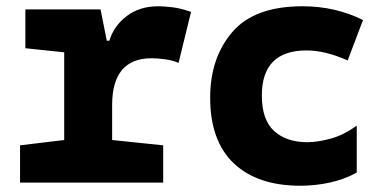

<svg xmlns="http://www.w3.org/2000/svg" viewBox="-20 -583 1240 613"><path d="M44 0H501V-119L338 -136V-247Q338 -397 464 -397Q484 -397 508.5 -393.5Q533 -390 550 -382L590 -545Q556 -557 529 -560Q502 -563 485 -563Q426 -563 385 -532Q344 -501 329 -453H321L301 -553H61V-429L185 -416V-136L44 -119Z M939 10Q986 10 1032.5 0Q1079 -10 1119 -32V-182Q1078 -152 1036 -140.5Q994 -129 961 -129Q895 -129 855.5 -164.5Q816 -200 816 -278Q816 -422 959 -422Q1018 -422 1090 -390L1139 -519Q1051 -563 946 -563Q792 -563 721.5 -480.5Q651 -398 651 -271Q651 -133 726.5 -61.5Q802 10 939 10Z"/></svg>

Font: Noto Sans Mono Extra
Style: Regular
Weight: 800
Designer: Monotype Design Team
Foundry: Monotype Imaging Inc.
Version: Version 1.900